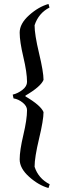

<svg xmlns="http://www.w3.org/2000/svg" viewBox="-20 -731 340 966"><path d="M116 -177Q116 -197 94.5 -214.5Q73 -232 48 -236L44 -255Q70 -261 93 -279Q116 -297 116 -319Q116 -366 97.5 -444Q79 -522 79 -567Q79 -612 126.5 -654.5Q174 -697 224 -711L229 -693Q174 -665 154 -604Q154 -557 176.5 -463Q199 -369 199 -329Q185 -295 108 -250V-246Q185 -201 199 -167Q199 -127 176.5 -33Q154 61 154 108Q173 167 230 196L224 215Q174 201 126.5 158.5Q79 116 79 71Q79 26 97.5 -52Q116 -130 116 -177Z"/></svg>

Font: Almendra SC
Style: Bold
Weight: 700
Designer: Ana Sanfelippo
Foundry: Ana Sanfelippo
Version: Version 1.003